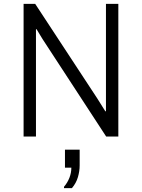

<svg xmlns="http://www.w3.org/2000/svg" viewBox="-20 -706 733 993"><path d="M102 0V-686H162L483 -197L525 -130L528 -131V-686H592V0H529L200 -504L169 -555H166V0ZM311 267V260Q329 239 339 213.5Q349 188 349 161H316V68H392V150Q392 179 383 210Q374 241 352 267Z"/></svg>

Font: Chivo ExtraLight
Style: Regular
Weight: 250
Designer: Hector Gatti
Foundry: Omnibus-Type
Version: Version 2.002